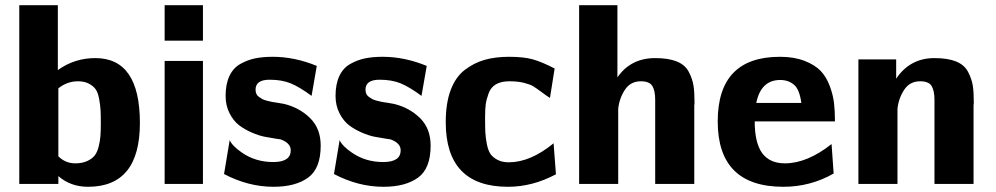

<svg xmlns="http://www.w3.org/2000/svg" viewBox="-20 -706 3823 737"><path d="M54 0V-686H202V-437Q266 -483 346 -483Q517 -483 517 -234Q517 11 318 11Q251 11 204 -30V0ZM204 -106Q231 -79 269 -79Q295 -79 314 -87.5Q333 -96 343 -108.5Q353 -121 358.5 -142.5Q364 -164 365.5 -183.5Q367 -203 367 -232Q367 -265 366 -283.5Q365 -302 360.5 -326.5Q356 -351 347 -363.5Q338 -376 321 -385Q304 -394 279 -394Q238 -394 204 -367V-334V-171Z M612 0V-472H759V0ZM612 -550V-686H759V-550Z M840 -38 862 -170 861 -169Q872 -145 909 -120Q961 -84 1029 -84Q1096 -84 1096 -129Q1096 -157 1057 -171Q1056 -171 1037 -174Q1018 -177 996.5 -181Q975 -185 947 -197Q919 -209 897.5 -225.5Q876 -242 861 -271.5Q846 -301 846 -338Q846 -383 860.5 -414Q875 -445 902.5 -460.5Q930 -476 959.5 -482Q989 -488 1027 -488Q1111 -488 1196 -453L1176 -338Q1130 -372 1096 -386Q1062 -400 1015 -400Q961 -400 961 -362Q961 -353 964 -346Q967 -339 974 -334Q981 -329 987.5 -325.5Q994 -322 1006 -319Q1018 -316 1026 -314.5Q1034 -313 1048.5 -311Q1063 -309 1071 -307Q1129 -293 1170 -253Q1211 -213 1211 -147Q1211 -59 1162.5 -24Q1114 11 1030 11Q933 11 840 -38Z M1262 -38 1284 -170 1283 -169Q1294 -145 1331 -120Q1383 -84 1451 -84Q1518 -84 1518 -129Q1518 -157 1479 -171Q1478 -171 1459 -174Q1440 -177 1418.5 -181Q1397 -185 1369 -197Q1341 -209 1319.5 -225.5Q1298 -242 1283 -271.5Q1268 -301 1268 -338Q1268 -383 1282.5 -414Q1297 -445 1324.5 -460.5Q1352 -476 1381.5 -482Q1411 -488 1449 -488Q1533 -488 1618 -453L1598 -338Q1552 -372 1518 -386Q1484 -400 1437 -400Q1383 -400 1383 -362Q1383 -353 1386 -346Q1389 -339 1396 -334Q1403 -329 1409.5 -325.5Q1416 -322 1428 -319Q1440 -316 1448 -314.5Q1456 -313 1470.5 -311Q1485 -309 1493 -307Q1551 -293 1592 -253Q1633 -213 1633 -147Q1633 -59 1584.5 -24Q1536 11 1452 11Q1355 11 1262 -38Z M1691 -237Q1691 -310 1710 -360.5Q1729 -411 1764.5 -438Q1800 -465 1841 -476.5Q1882 -488 1934 -488Q1989 -488 2024 -478.5Q2059 -469 2109 -443L2091 -330Q2077 -339 2057.5 -353.5Q2038 -368 2026.5 -375Q2015 -382 1991.5 -388Q1968 -394 1935 -394Q1904 -394 1884 -382.5Q1864 -371 1855.5 -347.5Q1847 -324 1844.5 -305.5Q1842 -287 1842 -256Q1842 -220 1843 -198.5Q1844 -177 1849 -152Q1854 -127 1863.5 -114Q1873 -101 1890.5 -92Q1908 -83 1933 -83Q2016 -83 2105 -156L2114 -37Q2024 11 1930 11Q1691 11 1691 -237Z M2203 0V-686H2350V-478V-409Q2401 -483 2495 -483Q2546 -483 2578 -470Q2610 -457 2624 -430Q2638 -403 2642 -377.5Q2646 -352 2646 -311Q2646 -309 2645.5 -305.5Q2645 -302 2645 -301V0H2495V-323Q2495 -358 2484 -376Q2473 -394 2440 -394Q2400 -394 2378.5 -361Q2357 -328 2353 -288V0Z M2735 -240Q2735 -488 2974 -488Q3028 -488 3068 -472.5Q3108 -457 3130 -434Q3152 -411 3165 -376Q3178 -341 3181.5 -310Q3185 -279 3185 -240H2877Q2877 -159 2905 -119Q2934 -79 2993 -79Q3078 -79 3172 -153L3180 -40Q3091 11 2987 11Q2735 11 2735 -240ZM2883 -311H3056Q3049 -363 3027.5 -381Q3006 -399 2975 -399Q2901 -399 2883 -311Z M3275 0V-478H3420V-404Q3473 -483 3567 -483Q3618 -483 3650 -470Q3682 -457 3696 -430Q3710 -403 3714 -378Q3718 -353 3718 -312Q3718 -310 3717.5 -306.5Q3717 -303 3717 -302V0H3567V-323Q3567 -358 3556 -376Q3545 -394 3512 -394Q3472 -394 3450.5 -361Q3429 -328 3425 -288V0Z"/></svg>

Font: Coval
Style: Black
Weight: 1000
Foundry: Context Ltd
Version: Version 001.000